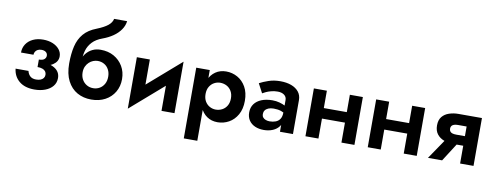

<svg xmlns="http://www.w3.org/2000/svg" viewBox="-76 -1189 4685 1818"><g transform="rotate(10 2267.0 -280.0)"><path d="M262 -230Q356 -227 403.5 -258.5Q451 -290 451 -340Q451 -377 427.5 -406.5Q404 -436 363.5 -453Q323 -470 271 -470Q215 -470 173 -450Q131 -430 107.5 -394.5Q84 -359 84 -313H204Q204 -329 212 -342.5Q220 -356 235 -364Q250 -372 272 -372Q298 -372 314 -359.5Q330 -347 330 -325Q330 -305 314 -291Q298 -277 262 -277ZM269 10Q326 10 372 -7.5Q418 -25 444.5 -57.5Q471 -90 471 -135Q471 -197 415.5 -230Q360 -263 262 -260V-205Q290 -205 309.5 -198Q329 -191 339 -177.5Q349 -164 349 -145Q349 -127 339 -113.5Q329 -100 311 -93Q293 -86 268 -86Q232 -86 211.5 -104.5Q191 -123 184 -154H60Q68 -80 122 -35Q176 10 269 10Z M815 -361Q849 -361 877 -345Q905 -329 921 -299Q937 -269 937 -230Q937 -191 921 -161.5Q905 -132 877 -115.5Q849 -99 815 -99Q780 -99 752 -115.5Q724 -132 707.5 -161.5Q691 -191 691 -230L551 -290Q551 -191 585.5 -124Q620 -57 679.5 -23.5Q739 10 815 10Q891 10 948.5 -21Q1006 -52 1038 -106.5Q1070 -161 1070 -230Q1070 -300 1038 -354Q1006 -408 951 -439Q896 -470 823 -470ZM634 -230H691Q691 -262 702 -286Q713 -310 731 -327Q749 -344 771 -352.5Q793 -361 815 -361L823 -470Q780 -470 745.5 -453.5Q711 -437 685.5 -406Q660 -375 647 -330.5Q634 -286 634 -230ZM551 -290 681 -233 664 -340Q664 -390 677.5 -436Q691 -482 725.5 -519Q760 -556 821 -578Q876 -598 919.5 -628Q963 -658 990 -697Q1017 -736 1022 -780H897Q890 -744 854.5 -715.5Q819 -687 751 -660Q672 -630 628.5 -579Q585 -528 568 -456Q551 -384 551 -290Z M1610 -346 1615 -495 1177 -114 1172 35ZM1297 -460H1172V35L1297 -96ZM1615 -495 1490 -364V0H1615Z M1873 220V-460H1743V220ZM2251 -230Q2251 -309 2220 -363.5Q2189 -418 2138.5 -446Q2088 -474 2030 -474Q1971 -474 1927.5 -444Q1884 -414 1860.5 -359.5Q1837 -305 1837 -230Q1837 -156 1860.5 -101Q1884 -46 1927.5 -16Q1971 14 2030 14Q2088 14 2138.5 -14Q2189 -42 2220 -97Q2251 -152 2251 -230ZM2117 -230Q2117 -189 2100 -160Q2083 -131 2054.5 -116Q2026 -101 1992 -101Q1963 -101 1935.5 -115.5Q1908 -130 1890.5 -159Q1873 -188 1873 -230Q1873 -272 1890.5 -301Q1908 -330 1935.5 -344.5Q1963 -359 1992 -359Q2026 -359 2054.5 -344Q2083 -329 2100 -300Q2117 -271 2117 -230Z M2440 -137Q2440 -158 2450.5 -173Q2461 -188 2482 -197Q2503 -206 2533 -206Q2574 -206 2604 -196Q2634 -186 2662 -165V-228Q2653 -239 2631 -251Q2609 -263 2577 -272Q2545 -281 2508 -281Q2448 -281 2403.5 -263Q2359 -245 2334.5 -211.5Q2310 -178 2310 -131Q2310 -85 2331.5 -53.5Q2353 -22 2390 -6Q2427 10 2474 10Q2522 10 2560.5 -6.5Q2599 -23 2622 -54.5Q2645 -86 2645 -130L2629 -184Q2629 -146 2614 -123Q2599 -100 2573 -90Q2547 -80 2516 -80Q2495 -80 2477.5 -86.5Q2460 -93 2450 -105.5Q2440 -118 2440 -137ZM2399 -329Q2410 -336 2431.5 -346Q2453 -356 2481.5 -363.5Q2510 -371 2543 -371Q2581 -371 2605 -353.5Q2629 -336 2629 -305V0H2754V-326Q2754 -373 2728 -405.5Q2702 -438 2656.5 -455Q2611 -472 2551 -472Q2489 -472 2438 -454.5Q2387 -437 2352 -418Z M2921 -192H3283V-293H2921ZM3220 -460V0H3345V-460ZM2874 -460V0H2999V-460Z M3520 -192H3882V-293H3520ZM3819 -460V0H3944V-460ZM3473 -460V0H3598V-460Z M4188 0 4328 -219H4201L4052 0ZM4490 0V-460H4361V0ZM4407 -263H4279Q4256 -263 4241 -267.5Q4226 -272 4218 -282.5Q4210 -293 4210 -309Q4210 -326 4218 -336Q4226 -346 4241 -351Q4256 -356 4279 -356H4407V-460H4264Q4217 -460 4175 -446Q4133 -432 4108 -401Q4083 -370 4083 -318Q4083 -267 4108 -234.5Q4133 -202 4175 -186.5Q4217 -171 4264 -171H4407Z"/></g></svg>

Font: Jost SemiBold
Style: Regular
Weight: 600
Version: Version 3.710